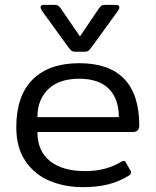

<svg xmlns="http://www.w3.org/2000/svg" viewBox="-20 -755 640 790"><path d="M261 -561 153 -710Q147 -719 147 -725Q147 -735 160 -735H200Q214 -735 219 -732Q224 -729 231 -719L309 -605L386 -719Q393 -729 398 -732Q403 -735 417 -735H457Q471 -735 471 -724Q471 -718 465 -710L357 -561Q348 -549 343 -545.5Q338 -542 326 -542H292Q280 -542 275 -545.5Q270 -549 261 -561ZM47 -231Q47 -361 114.5 -428Q182 -495 306 -495Q429 -495 491 -430.5Q553 -366 553 -239Q553 -212 527 -212H134Q134 -133 186 -92Q238 -51 330 -51Q417 -51 480 -90Q486 -93 489 -93Q495 -93 498 -86L517 -53Q519 -50 519 -45Q519 -38 511 -33Q471 -8 425.5 3.5Q380 15 321 15Q246 15 184 -11Q122 -37 84.5 -92.5Q47 -148 47 -231ZM469 -273Q469 -348 428 -389.5Q387 -431 306 -431Q223 -431 178.5 -388Q134 -345 134 -273Z"/></svg>

Font: Mitr Light
Style: Regular
Weight: 300
Designer: Thanarat Vachiruckul
Foundry: Cadson Demak
Version: Version 1.003